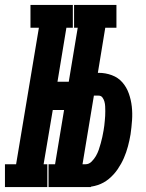

<svg xmlns="http://www.w3.org/2000/svg" viewBox="-69 -755 589 775"><path d="M230 -643V-735H401V-643ZM-49 0V-92H-4L88 -643H54V-735H225V-643H199L163 -425H264L245 -311H144L107 -92H122V0ZM127 0V-92H298V0ZM138 0 260 -735H371L326 -461H329Q357 -461 382.5 -451.5Q408 -442 425 -422.5Q442 -403 451 -377.5Q460 -352 463 -325Q466 -298 464 -269.5Q462 -241 458 -213Q454 -189 447.5 -164.5Q441 -140 431 -117Q421 -94 406 -72Q391 -50 370.5 -33Q350 -16 325.5 -8Q301 0 276 0ZM276 -92Q290 -92 300.5 -102.5Q311 -113 318 -125Q325 -137 329.5 -150Q334 -163 337.5 -176Q341 -189 344 -202Q347 -215 349 -228Q351 -238 352 -248Q353 -258 354 -267.5Q355 -277 355.5 -287Q356 -297 356 -306.5Q356 -316 355.5 -326Q355 -336 352.5 -345Q350 -354 344.5 -361.5Q339 -369 329 -369H310L264 -92Z"/></svg>

Font: Iosevka Slab Heavy Oblique
Style: Regular
Weight: 900
Italic angle: -9°
Monospace: yes
Designer: Belleve Invis
Foundry: Belleve Invis
Version: Version 11.1.1; ttfautohint (v1.8.3)